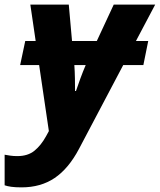

<svg xmlns="http://www.w3.org/2000/svg" viewBox="-86 -569 690 829"><path d="M7 240Q-20 240 -37.5 237.5Q-55 235 -66 231V99Q-55 101 -41.5 103Q-28 105 -11 105Q34 105 62.5 82Q91 59 113 19L125 -3L83 -288H1L23 -392H68L45 -549H211L225 -392H332L405 -549H584L501 -392H554L533 -288H446L255 74Q210 159 150 199.5Q90 240 7 240ZM238 -176H242Q250 -200 261 -230Q272 -260 284 -288H235Q237 -260 237.5 -230Q238 -200 238 -176Z"/></svg>

Font: Noto Sans ExtraBold
Style: Italic
Weight: 800
Italic angle: -12°
Designer: Monotype Design Team
Foundry: Monotype Imaging Inc.
Version: Version 2.013; ttfautohint (v1.8.4.7-5d5b)